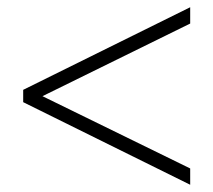

<svg xmlns="http://www.w3.org/2000/svg" viewBox="-20 -551 589 530"><path d="M505 -41 44 -269V-303L505 -531V-486L84 -279V-292L505 -86Z"/></svg>

Font: Nunito Sans 10pt SemiCondensed ExtraLight
Style: Regular
Weight: 250
Width: 4
Designer: Vernon Adams
Foundry: Vernon Adams
Version: Version 3.101;gftools[0.9.27]